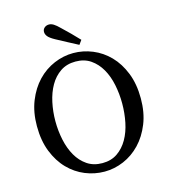

<svg xmlns="http://www.w3.org/2000/svg" viewBox="-128 -978 963 1094"><g transform="rotate(-15 353.5 -431.0)"><path d="M156 -335Q156 -278 167.5 -224Q179 -170 203 -128Q227 -86 264.5 -60.5Q302 -35 354 -35Q406 -35 443 -60.5Q480 -86 504 -128Q528 -170 539 -224Q550 -278 550 -335Q550 -391 539 -445Q528 -499 504 -541Q480 -583 443 -608.5Q406 -634 354 -634Q302 -634 264.5 -608.5Q227 -583 203 -541Q179 -499 167.5 -445Q156 -391 156 -335ZM354 -684Q412 -684 467 -661.5Q522 -639 565 -595Q608 -551 634 -485.5Q660 -420 660 -335Q660 -252 634 -187Q608 -122 565 -77Q522 -32 467 -8.5Q412 15 354 15Q295 15 240 -7.5Q185 -30 142 -74Q99 -118 73 -183.5Q47 -249 47 -335Q47 -417 73 -482Q99 -547 142 -592Q185 -637 240.5 -660.5Q296 -684 354 -684ZM419 -745 401 -720Q369 -737 337.5 -753.5Q306 -770 275 -787Q246 -803 235.5 -816Q225 -829 225 -843Q225 -858 236 -867.5Q247 -877 263 -877Q276 -877 290 -868.5Q304 -860 325 -839Q374 -793 419 -745Z"/></g></svg>

Font: Source Serif Pro
Style: Regular
Weight: 400
Designer: Frank Grießhammer
Foundry: Adobe Systems Incorporated
Version: Version 2.000;PS 1.000;hotconv 16.6.51;makeotf.lib2.5.65220